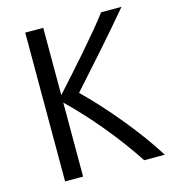

<svg xmlns="http://www.w3.org/2000/svg" viewBox="-105 -778 773 865"><g transform="rotate(-15 282.0 -345.0)"><path d="M557 2H461C380 -122 273 -250 176 -343V2H92V-692H176V-378C263 -474 377 -601 446 -692H541C460 -595 344 -465 256 -367C356 -270 480 -122 557 2Z"/></g></svg>

Font: Repo Regular
Style: Regular
Weight: 400
Designer: Stefan Peev
Foundry: Context Ltd
Version: Version 1.502